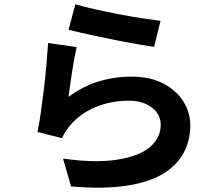

<svg xmlns="http://www.w3.org/2000/svg" viewBox="-20 -825 1040 902"><path d="M334 -805Q370 -794 424 -782Q478 -770 537 -758.5Q596 -747 648.5 -739Q701 -731 734 -727L704 -605Q674 -609 631.5 -616.5Q589 -624 541.5 -633Q494 -642 448 -652Q402 -662 363.5 -670.5Q325 -679 302 -685ZM340 -604Q335 -583 329.5 -552.5Q324 -522 318.5 -488Q313 -454 309 -422.5Q305 -391 302 -370Q370 -420 444 -442.5Q518 -465 597 -465Q685 -465 746.5 -433Q808 -401 841 -349Q874 -297 874 -236Q874 -168 844.5 -110Q815 -52 750 -11Q685 30 577.5 47Q470 64 314 51L276 -80Q426 -59 528.5 -74.5Q631 -90 683 -133Q735 -176 735 -239Q735 -288 693 -320Q651 -352 586 -352Q501 -352 428 -321.5Q355 -291 308 -234Q295 -218 286.5 -204.5Q278 -191 271 -176L156 -205Q164 -242 171.5 -294Q179 -346 186 -404.5Q193 -463 198 -520Q203 -577 206 -623Z"/></svg>

Font: Chiron Sans HK TT
Style: Bold
Weight: 700
Designer: Ryoko NISHIZUKA 西塚涼子 (kana, bopomofo & ideographs); Paul D. Hunt (Latin, Greek & Cyrillic); Sandoll Communications 산돌커뮤니
Foundry: Adobe
Version: Version 2.022;hotconv 1.0.109;makeotfexe 2.5.65596